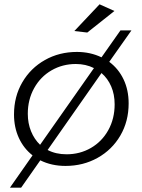

<svg xmlns="http://www.w3.org/2000/svg" viewBox="-20 -768 661 891"><path d="M577 -288Q577 -205 538.5 -139Q500 -73 433 -35.5Q366 2 284 2Q219 2 167 -24L78 103H26L131 -47Q90 -79 67.5 -128Q45 -177 45 -237Q45 -320 83.5 -386Q122 -452 188.5 -489.5Q255 -527 337 -527Q399 -527 451 -502L539 -627H590L487 -481Q530 -449 553.5 -399.5Q577 -350 577 -288ZM166 -96 416 -452Q378 -471 332 -471Q270 -471 219 -441.5Q168 -412 138.5 -359Q109 -306 109 -240Q109 -196 124 -159Q139 -122 166 -96ZM512 -284Q512 -330 496 -367Q480 -404 451 -429L201 -72Q239 -52 289 -52Q351 -52 402 -81.5Q453 -111 482.5 -164Q512 -217 512 -284ZM442 -748 511 -717 385 -617 325 -624Z"/></svg>

Font: Gontserrat Light
Style: Italic
Weight: 300
Italic angle: -11.3°
Designer: Julieta Ulanovsky
Foundry: Julieta Ulanovsky
Version: Version 6.001